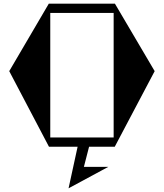

<svg xmlns="http://www.w3.org/2000/svg" viewBox="-20 -794 887 1039"><path d="M601 0H462L434 109H566L351 225L400 0H245L30 -409L244 -774H602L817 -409ZM252 -724V-50H595V-724Z"/></svg>

Font: Chokokutai
Style: Regular
Weight: 400
Designer: 108号,108go
Foundry: Font Zone 108
Version: Version 1.000; ttfautohint (v1.8.3)